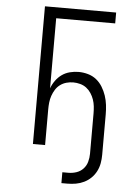

<svg xmlns="http://www.w3.org/2000/svg" viewBox="-61 -781 722 1021"><g transform="rotate(5 300.0 -270.5)"><path d="M306 194V136H338Q360 136 381 129Q402 122 417 106Q432 90 438 68.5Q444 47 444 25V-190Q444 -209 442 -227.5Q440 -246 434 -263.5Q428 -281 417.5 -297Q407 -313 392.5 -324Q378 -335 359.5 -340Q341 -345 323 -345Q304 -345 286 -340Q268 -335 253 -324Q238 -313 228 -297Q218 -281 212 -263.5Q206 -246 204 -227.5Q202 -209 202 -190V0H137V-735H517V-677H202V-303Q210 -325 224 -344.5Q238 -364 257 -377.5Q276 -391 299.5 -397Q323 -403 346 -403Q371 -403 396 -396Q421 -389 440.5 -373.5Q460 -358 473.5 -336Q487 -314 495 -290Q503 -266 506 -241Q509 -216 509 -190V25Q509 48 505 70.5Q501 93 490.5 113.5Q480 134 463.5 150Q447 166 426.5 176Q406 186 383.5 190Q361 194 338 194Z"/></g></svg>

Font: Iosevka SS04 Light Extended
Style: Regular
Weight: 300
Width: 7
Monospace: yes
Designer: Belleve Invis
Foundry: Belleve Invis
Version: Version 19.0.0; ttfautohint (v1.8.4)